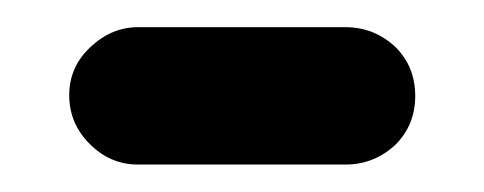

<svg xmlns="http://www.w3.org/2000/svg" viewBox="-20 -608 358 142"><path d="M82 -587.9H235.4Q256.8 -587.9 272.5 -573.2Q287.1 -558.6 287.1 -537.1Q287.1 -515.6 272.5 -501Q256.8 -486.3 235.4 -486.3H82Q61.5 -486.3 46.4 -501.5Q31.2 -516.6 31.2 -537.6Q31.2 -558.6 46.9 -573.2Q62.5 -587.9 82 -587.9Z"/></svg>

Font: FakePearl
Style: SemiBold
Weight: 400
Version: Version 1.2